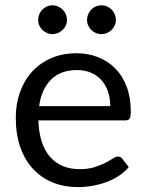

<svg xmlns="http://www.w3.org/2000/svg" viewBox="-20 -722 568 748"><path d="M409.5 -308.5Q409.5 -339.5 400.8 -365.2Q392 -391 375.2 -409.8Q358.5 -428.5 334.5 -438.8Q310.5 -449 280 -449Q216 -449 178.8 -411.8Q141.5 -374.5 132.5 -308.5ZM481.5 -71Q465 -51 442 -36.2Q419 -21.5 392.8 -12Q366.5 -2.5 338.5 2.2Q310.5 7 283 7Q230.5 7 186.2 -10.8Q142 -28.5 109.8 -62.8Q77.5 -97 59.5 -147.5Q41.5 -198 41.5 -263.5Q41.5 -316.5 57.8 -362.5Q74 -408.5 104.5 -442.2Q135 -476 179 -495.2Q223 -514.5 278 -514.5Q323.5 -514.5 362.2 -499.2Q401 -484 429.2 -455.2Q457.5 -426.5 473.5 -384.2Q489.5 -342 489.5 -288Q489.5 -267 485 -260Q480.5 -253 468 -253H129.5Q131 -205 142.8 -169.5Q154.5 -134 175.5 -110.2Q196.5 -86.5 225.5 -74.8Q254.5 -63 290.5 -63Q324 -63 348.2 -70.8Q372.5 -78.5 390 -87.5Q407.5 -96.5 419.2 -104.2Q431 -112 439.5 -112Q450.5 -112 456.5 -103.5ZM241 -644.5Q241 -633 236.5 -623Q232 -613 224 -605.5Q216 -598 205.8 -593.5Q195.5 -589 184 -589Q173 -589 163 -593.5Q153 -598 145.2 -605.5Q137.5 -613 133 -623Q128.5 -633 128.5 -644.5Q128.5 -656 133 -666.5Q137.5 -677 145.2 -684.8Q153 -692.5 163 -697Q173 -701.5 184 -701.5Q195.5 -701.5 205.8 -697Q216 -692.5 224 -684.8Q232 -677 236.5 -666.5Q241 -656 241 -644.5ZM431.5 -644.5Q431.5 -633 427 -623Q422.5 -613 414.8 -605.5Q407 -598 396.8 -593.5Q386.5 -589 375 -589Q363.5 -589 353.2 -593.5Q343 -598 335.5 -605.5Q328 -613 323.5 -623Q319 -633 319 -644.5Q319 -656 323.5 -666.5Q328 -677 335.5 -684.8Q343 -692.5 353.2 -697Q363.5 -701.5 375 -701.5Q386.5 -701.5 396.8 -697Q407 -692.5 414.8 -684.8Q422.5 -677 427 -666.5Q431.5 -656 431.5 -644.5Z"/></svg>

Font: Lato-Regular
Style: Regular
Weight: 400
Designer: Lukasz Dziedzic with Adam Twardoch and Botio Nikoltchev
Foundry: tyPoland Lukasz Dziedzic
Version: Version 2.015; 2015-08-06; http://www.latofonts.com/